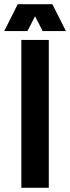

<svg xmlns="http://www.w3.org/2000/svg" viewBox="-63 -889 332 909"><path d="M38 -700V0H168V-700ZM-43 -742H67L103 -812L139 -742H249L185 -869H21Z"/></svg>

Font: Jakob Semi-Condensed
Style: Regular
Weight: 400
Width: 4
Designer: Alan Madić
Foundry: X Cicéro
Version: Version 1.000;Glyphs 3.1.2 (3151)